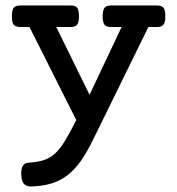

<svg xmlns="http://www.w3.org/2000/svg" viewBox="-20 -471 640 693"><path d="M545.9 -451.2Q564.9 -451.2 571.3 -441.4Q576.7 -433.6 576.7 -412.1Q576.7 -388.7 569.3 -381.3Q563 -373.5 545.9 -373.5H515.6L319.8 25.4Q295.4 76.2 272.5 108.9Q249.5 141.6 224.1 161.1Q198.2 181.2 166.5 190.9Q134.8 200.7 92.3 202.1Q75.2 202.6 65.9 191.9Q56.6 181.2 56.6 153.8Q56.6 135.3 63.5 126Q69.8 117.2 82.5 116.2Q115.7 114.3 137.9 106.9Q160.2 99.6 178.2 83.5Q195.8 67.4 213.1 39.6Q230.5 11.7 255.4 -37.6L86.4 -373.5H53.7Q34.7 -373.5 28.3 -383.3Q22.9 -391.6 22.9 -412.1Q22.9 -433.1 29.3 -442.4Q32.7 -447.3 38.6 -449.2Q44.4 -451.2 53.7 -451.2H234.4Q252 -451.2 258.3 -443.4Q265.1 -435.1 265.1 -412.1Q265.1 -390.1 258.3 -381.8Q251.5 -373.5 234.4 -373.5H183.1L303.2 -128.9L418.9 -373.5H381.3Q363.8 -373.5 357.4 -381.3Q350.6 -390.1 350.6 -412.1Q350.6 -433.1 356.9 -442.4Q363.8 -451.2 381.3 -451.2Z"/></svg>

Font: Courier Prime Medium
Style: Regular
Weight: 500
Designer: Alan Dague-Greene
Foundry: Quote-Unquote Apps
Version: Version 1.202